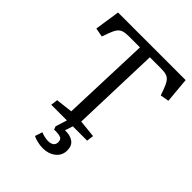

<svg xmlns="http://www.w3.org/2000/svg" viewBox="-257 -833 1195 1195"><g transform="rotate(45 340.5 -235.5)"><path d="M336 229Q315 229 290 223.5Q265 218 248 209L264 160Q275 165 293.5 169.5Q312 174 327 174Q350 174 364 164.5Q378 155 378 133Q378 106 354 100.5Q330 95 304 97L296 76L320 0H182L188 -46L299 -59L320 -643H224Q193 -643 174 -637Q155 -631 142.5 -613.5Q130 -596 118 -562L104 -523L45 -534L70 -700H665L680 -533L623 -523L609 -562Q597 -595 585 -612.5Q573 -630 555 -636.5Q537 -643 506 -643H407L388 -58L504 -46L498 0H372L355 52Q398 50 426 69Q454 88 454 130Q454 175 420 202Q386 229 336 229Z"/></g></svg>

Font: Literata 7pt
Style: Italic
Weight: 400
Italic angle: -2°
Designer: Latin by Veronika Burian and Jose Scaglione. Greek by Irene Vlachou. Cyrillic by Vera Evstafieva
Foundry: TypeTogether
Version: Version 3.002